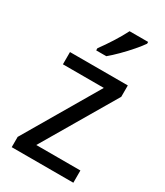

<svg xmlns="http://www.w3.org/2000/svg" viewBox="-191 -844 792 923"><g transform="rotate(30 204.5 -383.0)"><path d="M376 0H34V-57L275 -468H48V-536H369V-473L131 -68H376ZM349 -756Q336 -737 311.5 -708.5Q287 -680 259 -652Q231 -624 209 -606H153V-618Q177 -650 203 -691Q229 -732 246 -766H349Z"/></g></svg>

Font: Noto Sans Gurmukhi UI SemiCondensed
Style: Regular
Weight: 400
Width: 4
Designer: Jelle Bosma - Monotype Design Team
Foundry: Monotype Imaging Inc.
Version: Version 2.004; ttfautohint (v1.8.4.7-5d5b)